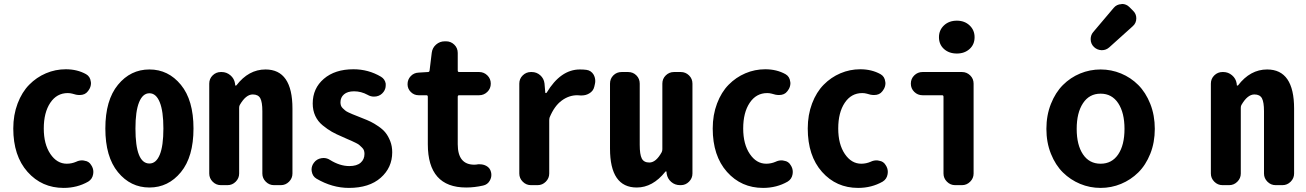

<svg xmlns="http://www.w3.org/2000/svg" viewBox="-20 -919 6483 953"><path d="M295.9 13.7Q187.5 13.7 116.7 -65.9Q45.9 -145.5 45.9 -281.2Q45.9 -348.6 67.4 -405.3Q88.9 -461.9 125 -498.5Q161.1 -535.2 208 -555.2Q254.9 -575.2 306.6 -575.2Q363.3 -575.2 407.2 -550.8Q427.7 -539.1 430.7 -513.7Q431.6 -509.8 431.6 -506.8Q431.6 -486.3 418.9 -469.7L416 -465.8Q402.3 -447.3 375 -447.3Q358.4 -447.3 338.9 -454.1Q328.1 -457 316.4 -457Q261.7 -457 229.5 -408.7Q197.3 -360.4 197.3 -281.2Q197.3 -203.1 230 -154.8Q262.7 -106.4 311.5 -106.4Q335.9 -106.4 358.4 -116.2Q372.1 -123 387.7 -123Q393.6 -123 400.4 -121.1Q421.9 -118.2 432.6 -99.6Q443.4 -84 443.4 -65.4Q443.4 -60.5 442.4 -54.7Q438.5 -30.3 418 -17.6Q363.3 13.7 295.9 13.7Z M877.9 -64.5Q815.4 11.7 721.7 11.7Q627.9 11.7 565.4 -64.5Q502.9 -140.6 502.9 -281.2Q502.9 -421.9 565.4 -498Q627.9 -574.2 721.7 -574.2Q815.4 -574.2 877.9 -498Q940.4 -421.9 940.4 -281.2Q940.4 -140.6 877.9 -64.5ZM721.7 -107.4Q754.9 -107.4 772.9 -150.9Q791 -194.3 791 -281.2Q791 -367.2 772.9 -411.6Q754.9 -456.1 721.7 -456.1Q688.5 -456.1 670.4 -411.6Q652.3 -367.2 652.3 -281.2Q652.3 -107.4 721.7 -107.4Z M1076.2 0Q1052.7 0 1035.6 -17.1Q1018.6 -34.2 1018.6 -57.6V-503.9Q1018.6 -528.3 1035.6 -544.9Q1052.7 -561.5 1076.2 -561.5H1080.1Q1104.5 -561.5 1123.5 -545.4Q1142.6 -529.3 1146.5 -504.9L1147.5 -496.1Q1147.5 -494.1 1149.4 -494.1Q1151.4 -494.1 1153.3 -495.1Q1213.9 -574.2 1297.9 -574.2Q1431.6 -574.2 1431.6 -379.9V-57.6Q1431.6 -34.2 1414.6 -17.1Q1397.5 0 1374 0H1339.8Q1316.4 0 1299.3 -17.1Q1282.2 -34.2 1282.2 -57.6V-367.2Q1282.2 -412.1 1272 -431.2Q1261.7 -450.2 1234.4 -450.2Q1200.2 -450.2 1169.9 -397.5Q1167 -391.6 1167 -383.8V-57.6Q1167 -34.2 1149.9 -17.1Q1132.8 0 1109.4 0Z M1711.9 13.7Q1628.9 13.7 1550.8 -32.2Q1531.2 -43.9 1527.3 -68.4Q1526.4 -73.2 1526.4 -77.1Q1526.4 -95.7 1538.1 -111.3Q1551.8 -129.9 1575.2 -133.8Q1581.1 -134.8 1585.9 -134.8Q1603.5 -134.8 1618.2 -125Q1667 -94.7 1713.9 -94.7Q1751 -94.7 1770 -111.3Q1789.1 -127.9 1789.1 -155.3Q1789.1 -164.1 1786.6 -171.9Q1784.2 -179.7 1776.9 -186.5Q1769.5 -193.4 1764.6 -198.2Q1759.8 -203.1 1746.6 -209.5Q1733.4 -215.8 1727.1 -218.8Q1720.7 -221.7 1702.6 -229.5Q1684.6 -237.3 1678.7 -240.2Q1648.4 -252.9 1627 -265.1Q1605.5 -277.3 1581.5 -296.9Q1557.6 -316.4 1544.9 -343.8Q1532.2 -371.1 1532.2 -405.3Q1532.2 -480.5 1587.4 -527.8Q1642.6 -575.2 1734.4 -575.2Q1808.6 -575.2 1871.1 -538.1Q1890.6 -526.4 1894.5 -503.9Q1894.5 -499 1894.5 -495.1Q1894.5 -477.5 1883.8 -462.9Q1870.1 -444.3 1847.7 -440.4Q1841.8 -439.5 1835.9 -439.5Q1819.3 -439.5 1804.7 -448.2Q1772.5 -465.8 1737.3 -465.8Q1705.1 -465.8 1687.5 -450.7Q1669.9 -435.5 1669.9 -411.1Q1669.9 -402.3 1672.4 -395Q1674.8 -387.7 1681.2 -381.8Q1687.5 -376 1692.9 -371.1Q1698.2 -366.2 1710 -360.8Q1721.7 -355.5 1729.5 -352.1Q1737.3 -348.6 1752.9 -342.8Q1768.6 -336.9 1777.3 -333Q1802.7 -323.2 1819.8 -314.9Q1836.9 -306.6 1858.9 -291.5Q1880.9 -276.4 1894 -259.8Q1907.2 -243.2 1917 -218.3Q1926.8 -193.4 1926.8 -163.1Q1926.8 -86.9 1869.6 -36.6Q1812.5 13.7 1711.9 13.7Z M2293.9 11.7Q2103.5 11.7 2103.5 -203.1V-438.5Q2103.5 -446.3 2096.7 -446.3H2057.6Q2035.2 -446.3 2019 -462.4Q2002.9 -478.5 2002.9 -501Q2002.9 -524.4 2018.6 -541Q2034.2 -557.6 2057.6 -558.6L2104.5 -561.5Q2111.3 -561.5 2112.3 -569.3L2123 -657.2Q2126 -681.6 2144.5 -697.8Q2163.1 -713.9 2187.5 -713.9H2194.3Q2217.8 -713.9 2234.9 -697.3Q2252 -680.7 2252 -656.2V-569.3Q2252 -561.5 2258.8 -561.5H2358.4Q2381.8 -561.5 2398.9 -544.9Q2416 -528.3 2416 -503.9Q2416 -479.5 2398.9 -462.9Q2381.8 -446.3 2358.4 -446.3H2258.8Q2252 -446.3 2252 -438.5V-203.1Q2252 -101.6 2334 -101.6Q2343.8 -101.6 2352.5 -103.5Q2357.4 -103.5 2362.3 -103.5Q2378.9 -103.5 2393.6 -95.7Q2412.1 -85.9 2417 -65.4Q2418.9 -58.6 2418.9 -50.8Q2418.9 -36.1 2411.1 -22.5Q2400.4 -2.9 2377.9 2Q2335 11.7 2293.9 11.7Z M2615.2 0Q2591.8 0 2574.7 -17.1Q2557.6 -34.2 2557.6 -57.6V-503.9Q2557.6 -528.3 2574.7 -544.9Q2591.8 -561.5 2615.2 -561.5H2619.1Q2643.6 -561.5 2661.6 -545.4Q2679.7 -529.3 2682.6 -504.9L2686.5 -460Q2686.5 -457 2689 -457Q2691.4 -457 2693.4 -459Q2762.7 -574.2 2858.4 -574.2Q2876 -574.2 2890.6 -572.3Q2914.1 -569.3 2926.8 -547.9Q2934.6 -533.2 2934.6 -516.6Q2934.6 -508.8 2932.6 -501L2929.7 -488.3Q2924.8 -466.8 2904.3 -455.1Q2887.7 -445.3 2868.2 -445.3Q2864.3 -445.3 2860.4 -445.3Q2853.5 -446.3 2845.7 -446.3Q2803.7 -446.3 2767.6 -419.4Q2731.4 -392.6 2708 -335.9Q2706.1 -329.1 2706.1 -321.3V-57.6Q2706.1 -34.2 2689 -17.1Q2671.9 0 2648.4 0Z M3140.6 11.7Q3007.8 11.7 3007.8 -181.6V-503.9Q3007.8 -528.3 3024.4 -544.9Q3041 -561.5 3065.4 -561.5H3097.7Q3122.1 -561.5 3138.7 -544.9Q3155.3 -528.3 3155.3 -503.9V-200.2Q3155.3 -152.3 3165.5 -132.3Q3175.8 -112.3 3203.1 -112.3Q3236.3 -112.3 3264.6 -164.1Q3267.6 -170.9 3267.6 -178.7V-503.9Q3267.6 -528.3 3284.7 -544.9Q3301.8 -561.5 3325.2 -561.5H3359.4Q3382.8 -561.5 3399.9 -544.9Q3417 -528.3 3417 -503.9V-57.6Q3417 -34.2 3399.9 -17.1Q3382.8 0 3359.4 0H3355.5Q3330.1 0 3311.5 -16.1Q3293 -32.2 3289.1 -56.6L3288.1 -66.4Q3288.1 -68.4 3285.6 -68.4Q3283.2 -68.4 3282.2 -66.4Q3219.7 11.7 3140.6 11.7Z M3767.6 13.7Q3659.2 13.7 3588.4 -65.9Q3517.6 -145.5 3517.6 -281.2Q3517.6 -348.6 3539.1 -405.3Q3560.5 -461.9 3596.7 -498.5Q3632.8 -535.2 3679.7 -555.2Q3726.6 -575.2 3778.3 -575.2Q3835 -575.2 3878.9 -550.8Q3899.4 -539.1 3902.3 -513.7Q3903.3 -509.8 3903.3 -506.8Q3903.3 -486.3 3890.6 -469.7L3887.7 -465.8Q3874 -447.3 3846.7 -447.3Q3830.1 -447.3 3810.5 -454.1Q3799.8 -457 3788.1 -457Q3733.4 -457 3701.2 -408.7Q3668.9 -360.4 3668.9 -281.2Q3668.9 -203.1 3701.7 -154.8Q3734.4 -106.4 3783.2 -106.4Q3807.6 -106.4 3830.1 -116.2Q3843.8 -123 3859.4 -123Q3865.2 -123 3872.1 -121.1Q3893.6 -118.2 3904.3 -99.6Q3915 -84 3915 -65.4Q3915 -60.5 3914.1 -54.7Q3910.2 -30.3 3889.6 -17.6Q3835 13.7 3767.6 13.7Z M4239.3 13.7Q4130.9 13.7 4060.1 -65.9Q3989.3 -145.5 3989.3 -281.2Q3989.3 -348.6 4010.7 -405.3Q4032.2 -461.9 4068.4 -498.5Q4104.5 -535.2 4151.4 -555.2Q4198.2 -575.2 4250 -575.2Q4306.6 -575.2 4350.6 -550.8Q4371.1 -539.1 4374 -513.7Q4375 -509.8 4375 -506.8Q4375 -486.3 4362.3 -469.7L4359.4 -465.8Q4345.7 -447.3 4318.4 -447.3Q4301.8 -447.3 4282.2 -454.1Q4271.5 -457 4259.8 -457Q4205.1 -457 4172.9 -408.7Q4140.6 -360.4 4140.6 -281.2Q4140.6 -203.1 4173.3 -154.8Q4206.1 -106.4 4254.9 -106.4Q4279.3 -106.4 4301.8 -116.2Q4315.4 -123 4331.1 -123Q4336.9 -123 4343.8 -121.1Q4365.2 -118.2 4376 -99.6Q4386.7 -84 4386.7 -65.4Q4386.7 -60.5 4385.7 -54.7Q4381.8 -30.3 4361.3 -17.6Q4306.6 13.7 4239.3 13.7Z M4720.7 0Q4697.3 0 4680.2 -17.1Q4663.1 -34.2 4663.1 -57.6V-438.5Q4663.1 -446.3 4656.2 -446.3H4558.6Q4535.2 -446.3 4518.1 -462.9Q4501 -479.5 4501 -503.9Q4501 -528.3 4518.1 -544.9Q4535.2 -561.5 4558.6 -561.5H4754.9Q4778.3 -561.5 4795.4 -544.9Q4812.5 -528.3 4812.5 -503.9V-57.6Q4812.5 -34.2 4795.4 -17.1Q4778.3 0 4754.9 0ZM4729.5 -653.3Q4690.4 -653.3 4665.5 -675.8Q4640.6 -698.2 4640.6 -734.4Q4640.6 -769.5 4665.5 -793Q4690.4 -816.4 4729.5 -816.4Q4767.6 -816.4 4792.5 -793Q4817.4 -769.5 4817.4 -734.4Q4817.4 -698.2 4792.5 -675.8Q4767.6 -653.3 4729.5 -653.3Z M5173.8 -279.3Q5173.8 -346.7 5196.3 -403.3Q5218.8 -460 5255.9 -497.1Q5293 -534.2 5341.3 -554.2Q5389.6 -574.2 5442.9 -574.2Q5496.1 -574.2 5544.4 -554.2Q5592.8 -534.2 5629.9 -497.1Q5667 -460 5689.5 -403.3Q5711.9 -346.7 5711.9 -279.3Q5711.9 -211.9 5689.5 -155.8Q5667 -99.6 5629.9 -63Q5592.8 -26.4 5544.4 -6.3Q5496.1 13.7 5442.9 13.7Q5389.6 13.7 5341.3 -6.3Q5293 -26.4 5255.9 -63Q5218.8 -99.6 5196.3 -155.8Q5173.8 -211.9 5173.8 -279.3ZM5561.5 -279.3Q5561.5 -359.4 5530.3 -406.7Q5499 -454.1 5442.9 -454.1Q5386.7 -454.1 5355.5 -406.7Q5324.2 -359.4 5324.2 -279.3Q5324.2 -199.2 5355.5 -152.8Q5386.7 -106.4 5442.9 -106.4Q5499 -106.4 5530.3 -152.8Q5561.5 -199.2 5561.5 -279.3ZM5485.4 -683.6Q5469.7 -669.9 5449.2 -669.9Q5448.2 -669.9 5447.3 -669.9Q5425.8 -670.9 5410.2 -685.5Q5393.6 -701.2 5393.6 -724.6Q5393.6 -745.1 5406.2 -759.8L5507.8 -879.9Q5522.5 -897.5 5545.9 -898.4Q5547.9 -899.4 5548.8 -899.4Q5570.3 -899.4 5585.9 -883.8L5603.5 -866.2Q5620.1 -850.6 5620.1 -828.1Q5620.1 -803.7 5601.6 -788.1Z M6047.9 0Q6024.4 0 6007.3 -17.1Q5990.2 -34.2 5990.2 -57.6V-503.9Q5990.2 -528.3 6007.3 -544.9Q6024.4 -561.5 6047.9 -561.5H6051.8Q6076.2 -561.5 6095.2 -545.4Q6114.3 -529.3 6118.2 -504.9L6119.1 -496.1Q6119.1 -494.1 6121.1 -494.1Q6123 -494.1 6125 -495.1Q6185.5 -574.2 6269.5 -574.2Q6403.3 -574.2 6403.3 -379.9V-57.6Q6403.3 -34.2 6386.2 -17.1Q6369.1 0 6345.7 0H6311.5Q6288.1 0 6271 -17.1Q6253.9 -34.2 6253.9 -57.6V-367.2Q6253.9 -412.1 6243.7 -431.2Q6233.4 -450.2 6206.1 -450.2Q6171.9 -450.2 6141.6 -397.5Q6138.7 -391.6 6138.7 -383.8V-57.6Q6138.7 -34.2 6121.6 -17.1Q6104.5 0 6081.1 0Z"/></svg>

Font: Gen Jyuu Gothic Monospace Bold
Style: Bold
Weight: 700
Designer: [Source Han Sans]
Ryoko NISHIZUKA  (kana & ideographs); Paul D. Hunt (Latin, Greek & Cyrillic); Wenlong ZHANG  (bopomofo
Version: Version 1.002.20150607